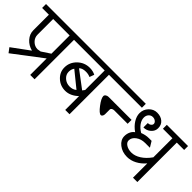

<svg xmlns="http://www.w3.org/2000/svg" viewBox="34 -1354 2037 2037"><g transform="rotate(45 1052.5 -335.0)"><path d="M263.7 -247.1Q266.6 -247.1 279.3 -250L302.7 -253.9L400.4 -318.4V-591.8H153.3V-357.4Q153.3 -312.5 186 -279.8Q218.8 -247.1 263.7 -247.1ZM-12.7 -591.8V-650.4H576.2V-591.8H465.8V0H400.4V-247.1L75.2 0L36.1 -51.8L231.4 -195.3Q168.9 -210.9 128.9 -256.3Q88.9 -301.8 88.9 -357.4V-591.8Z M782.2 -208Q805.7 -208 825.2 -214.4Q844.7 -220.7 860.4 -234.4L684.6 -377Q675.8 -365.2 670.4 -349.1Q665 -333 665 -312.5Q665 -269.5 699.7 -238.8Q734.4 -208 782.2 -208ZM600.6 -312.5Q600.6 -389.6 657.7 -445.3Q714.8 -501 794.9 -501Q820.3 -501 841.8 -495.6Q863.3 -490.2 879.9 -481.4L860.4 -428.7Q845.7 -435.5 829.6 -439Q813.5 -442.4 794.9 -442.4Q766.6 -442.4 746.6 -435.1Q726.6 -427.7 716.8 -416L906.2 -273.4L925.8 -298.8V-591.8H549.8V-650.4H1100.6V-591.8H990.2V0H925.8V-208Q894.5 -176.8 857.4 -159.7Q820.3 -142.6 782.2 -142.6Q707 -142.6 653.8 -192.4Q600.6 -242.2 600.6 -312.5Z M1074.2 -591.8V-650.4H1484.4V-591.8ZM1231.4 -227.5Q1205.1 -227.5 1156.2 -292Q1107.4 -356.4 1107.4 -389.6Q1107.4 -403.3 1121.1 -413.1Q1134.8 -422.9 1153.3 -422.9H1498V-364.3H1295.9Q1280.3 -364.3 1268.6 -356.4Q1256.8 -348.6 1256.8 -337.9V-266.6Q1256.8 -251 1249 -239.3Q1241.2 -227.5 1231.4 -227.5Z M1741.2 -110.4Q1668 -110.4 1616.7 -150.9Q1565.4 -191.4 1565.4 -247.1Q1565.4 -282.2 1579.1 -311.5Q1592.8 -340.8 1617.2 -357.4Q1565.4 -393.6 1536.1 -440.4Q1506.8 -487.3 1506.8 -533.2Q1506.8 -588.9 1545.4 -629.4Q1584 -669.9 1636.7 -669.9Q1692.4 -669.9 1726.6 -640.1Q1760.7 -610.4 1760.7 -559.6Q1760.7 -516.6 1726.1 -485.8Q1691.4 -455.1 1643.6 -455.1V-520.5Q1665 -520.5 1680.2 -532.2Q1695.3 -543.9 1695.3 -559.6Q1695.3 -577.1 1678.2 -590.8Q1661.1 -604.5 1636.7 -604.5Q1609.4 -604.5 1590.8 -584Q1572.3 -563.5 1572.3 -533.2Q1572.3 -495.1 1598.1 -459Q1624 -422.9 1668.9 -396.5Q1690.4 -405.3 1714.8 -410.6Q1739.3 -416 1766.6 -416H1805.7L1844.7 -351.6H1773.4Q1713.9 -351.6 1671.9 -320.8Q1629.9 -290 1629.9 -247.1Q1629.9 -216.8 1662.6 -196.3Q1695.3 -175.8 1741.2 -175.8Q1793 -175.8 1846.2 -210Q1899.4 -244.1 1942.4 -305.7V-591.8H1799.8V-650.4H2118.2V-591.8H2007.8V0H1942.4V-214.8Q1900.4 -165 1848.1 -137.7Q1795.9 -110.4 1741.2 -110.4Z"/></g></svg>

Font: Lohit Marathi
Style: Regular
Weight: 400
Version: 2.94.2